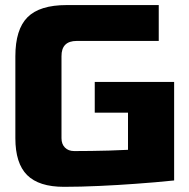

<svg xmlns="http://www.w3.org/2000/svg" viewBox="-20 -720 740 750"><path d="M40 -180.2V-500Q40 -605 87.4 -652.6Q134.8 -700.2 240.2 -700.2H600.1V-560.1H279.8Q219.7 -560.1 220.2 -500V-180.2Q220.2 -157.2 233.6 -143.6Q247.1 -129.9 270 -129.9Q299.8 -129.9 336.4 -130.4Q373 -130.9 404.8 -131.8Q441.9 -132.8 480 -134.8V-279.8H350.1V-399.9H660.2V-15.1Q585 -7.3 508.8 -2Q443.8 2.9 368.9 6.3Q293.9 9.8 230 9.8Q131.8 9.8 85.9 -36.1Q40 -82 40 -180.2Z"/></svg>

Font: Russo One
Style: Regular
Weight: 400
Designer: Jovanny lemonad
Foundry: Jovanny Lemonad
Version: Version 1.000